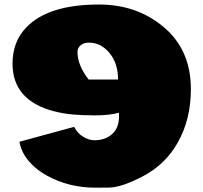

<svg xmlns="http://www.w3.org/2000/svg" viewBox="-20 -822 911 860"><path d="M512.2 -316.9Q467.8 -305.2 407.2 -305.2Q346.7 -305.2 303.7 -309.3Q260.7 -313.5 221.7 -323.7Q36.1 -372.1 36.1 -537.1Q36.1 -635.7 98.6 -700.2Q197.8 -801.8 422.9 -801.8Q589.8 -801.8 708 -705.1Q835 -602.1 835 -422.9Q835 -288.6 777.3 -185.5Q722.7 -87.4 624 -34.7Q525.4 18.1 466.3 18.3Q407.2 18.6 406.7 18.6Q289.6 18.6 192.4 -34.2Q126 -70.3 90.8 -125Q73.2 -153.3 66.9 -187Q70.8 -188 312 -253.9Q327.1 -224.6 353 -209.2Q378.9 -193.8 402.8 -193.8Q450.7 -193.8 481.7 -220.9Q512.7 -248 513.2 -299.8V-307.6Q513.2 -310.5 512.2 -316.9ZM327.1 -589.8Q327.1 -529.3 377 -465.8H508.8Q508.8 -538.1 470.5 -584.5Q432.1 -630.9 379.9 -630.9Q379.4 -630.9 378.9 -630.9Q345.7 -630.9 332 -608.4Q327.1 -600.6 327.1 -589.8Z"/></svg>

Font: Fz Rammetto One
Style: Regular
Weight: 400
Designer: Vernon Adams
Foundry: Vernon Adams
Version: Vit hóa bi c Thuy @ FontZin.Com